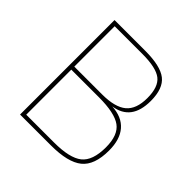

<svg xmlns="http://www.w3.org/2000/svg" viewBox="-167 -764 901 901"><g transform="rotate(45 283.5 -313.5)"><path d="M508 -176Q508 -79 459 -39.5Q410 0 298 0H93V-627H297Q398 -627 440 -594Q482 -561 482 -479Q482 -414 454.5 -377.5Q427 -341 372 -333Q439 -329 473.5 -289Q508 -249 508 -176ZM461 -477Q461 -551 425 -579Q389 -607 298 -607H114V-339H298Q384 -339 422.5 -371.5Q461 -404 461 -477ZM487 -176Q487 -257 444.5 -288Q402 -319 298 -319H114V-20H298Q402 -20 444.5 -54Q487 -88 487 -176Z"/></g></svg>

Font: Blinker Thin
Style: Regular
Weight: 100
Designer: Juergen Huber
Foundry: supertype
Version: Version 1.017;hotconv 1.0.117;makeotfexe 2.5.65602